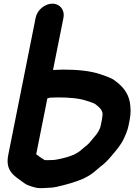

<svg xmlns="http://www.w3.org/2000/svg" viewBox="-20 -757 724 1022"><path d="M256.4 -237.5C267.5 -237.5 277.3 -237.8 291 -238.5C347.1 -238.4 403.7 -233.8 442.1 -220.1C457.7 -214.9 478.2 -209.3 487.6 -202.5C509.2 -185.9 531.1 -168.4 525 -138C523.7 -131.3 523.4 -124.7 522.1 -118L516.5 -90C511.7 -66 497.5 -45.5 483.8 -30.2C473.5 -18.8 459.5 0.4 449.5 9.9C439.3 19.5 426.4 28.1 412.5 40.8C401.7 50.9 391.9 56.2 375.9 65.1C348.6 77.4 313.9 86.6 279.5 92.7L266.2 94.5C243.8 94.7 217.8 97.6 214.2 93.2C213.6 92.4 212.5 91.4 211.5 90.8C197.3 83 187.3 74.4 172.7 64L232.1 -233.2C239.4 -235.7 242.8 -237.5 256.4 -237.5ZM286 -385.5C277.6 -385.5 270.4 -385.2 262.2 -384.4L317.9 -663C325.9 -703.2 299.3 -737.5 258.7 -737.5C218.1 -737.5 177.9 -703.2 169.9 -663L23.9 68C6.4 155.9 60.1 180.8 99.9 211.4C100 211.5 100.2 211.6 100.3 211.7L117.9 223.7C118.2 224 118.9 224.3 119.4 224.5C135.2 231.7 156.2 239.2 177.4 243.3C200.2 246.7 221.8 242.5 240.6 242.5C252.6 242.5 266 240.9 278.3 238.2C328.7 227 376.3 213.9 420.2 195.4C420.5 195.3 420.9 195.1 421.2 194.9L441.2 184.9C461.8 174.4 482.1 158.4 499.6 142.6L514.5 130.2C536 114.5 554.9 95.4 572.8 73.7C594.7 47.7 624.4 15 640.6 -22.2L651.8 -48.2C657.3 -61.3 661.4 -74.4 664.1 -88L670.1 -118C677.7 -156.1 675.3 -183.5 671.7 -210.2C662.1 -265 630.7 -298.9 592.2 -327.4C569.7 -344.8 540.9 -351.7 514.2 -361.9C460.1 -380.1 390.8 -386.5 317.2 -386.5C305.9 -386.5 295.2 -385.5 286 -385.5Z"/></svg>

Font: Smoothie
Style: SeBdIt
Weight: 600
Foundry: Cannot Into Space Fonts
Version: Version 0.8